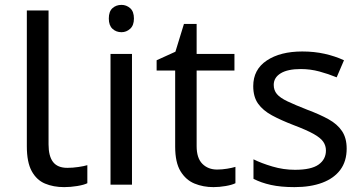

<svg xmlns="http://www.w3.org/2000/svg" viewBox="-20 -757 1486 787"><path d="M243 10Q199 10 164.5 -4.5Q130 -19 110 -55.5Q90 -92 90 -157V-714H179V-165Q179 -117 197.5 -93Q216 -69 256 -69Q278 -69 301.5 -72.5Q325 -76 338 -80V-6Q324 1 296.5 5.5Q269 10 243 10Z M521 -536V0H433V-536ZM478 -737Q498 -737 513.5 -723.5Q529 -710 529 -681Q529 -653 513.5 -639Q498 -625 478 -625Q456 -625 441 -639Q426 -653 426 -681Q426 -710 441 -723.5Q456 -737 478 -737Z M870 -62Q890 -62 911 -65.5Q932 -69 945 -73V-6Q931 1 905 5.5Q879 10 855 10Q813 10 777.5 -4.5Q742 -19 720 -55Q698 -91 698 -156V-468H622V-510L699 -545L734 -659H786V-536H941V-468H786V-158Q786 -109 809.5 -85.5Q833 -62 870 -62Z M1401 -148Q1401 -96 1375 -61Q1349 -26 1301 -8Q1253 10 1187 10Q1131 10 1090.5 1Q1050 -8 1019 -24V-104Q1051 -88 1096.5 -74.5Q1142 -61 1189 -61Q1256 -61 1286 -82.5Q1316 -104 1316 -140Q1316 -160 1305 -176Q1294 -192 1265.5 -208Q1237 -224 1184 -244Q1132 -264 1095 -284Q1058 -304 1038 -332Q1018 -360 1018 -404Q1018 -472 1073.5 -509Q1129 -546 1219 -546Q1268 -546 1310.5 -536.5Q1353 -527 1390 -510L1360 -440Q1326 -454 1289 -464Q1252 -474 1213 -474Q1159 -474 1130.5 -456.5Q1102 -439 1102 -409Q1102 -387 1115 -371.5Q1128 -356 1158.5 -341.5Q1189 -327 1240 -307Q1291 -288 1327 -268Q1363 -248 1382 -219.5Q1401 -191 1401 -148Z"/></svg>

Font: ltelugu85
Style: Book
Weight: 400
Designer: Jelle Bosma - Monotype Design Team
Foundry: Monotype Imaging Inc.
Version: Version 2.003